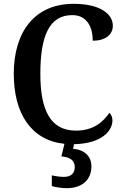

<svg xmlns="http://www.w3.org/2000/svg" viewBox="-20 -744 645 1004"><path d="M329 240C408 240 458 197 458 126C458 73 422 39 362 34L367 10C516 7 568 -63 568 -114C568 -131 561 -146 552 -154C520 -108 471 -61 377 -61C244 -61 191 -167 191 -358C191 -553 236 -665 358 -665C439 -665 465 -596 465 -531C531 -531 570 -563 570 -609C570 -673 501 -724 365 -724C159 -724 52 -575 52 -358C52 -152 142 -10 317 8L301 74C341 77 371 91 371 130C371 164 349 181 314 181C297 181 273 178 251 173V229C273 236 309 240 329 240Z"/></svg>

Font: Noto Serif Devanagari SemiCondensed SemiBold
Style: Regular
Weight: 600
Width: 4
Designer: Universal Thirst, Indian Type Foundry and the Monotype Design Team
Foundry: Monotype Imaging Inc.
Version: Version 2.004